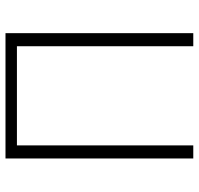

<svg xmlns="http://www.w3.org/2000/svg" viewBox="-32 -666 699 674"><g transform="rotate(-90 317.0 -329.5)"><path d="M97.2 0V-659.2H537.1V0H491.2V-619.1H143.1V0Z"/></g></svg>

Font: SourceSansPro-Light
Style: Regular
Weight: 300
Designer: Paul D. Hunt
Foundry: Adobe Systems Incorporated
Version: Version 2.020;PS 2.0;hotconv 1.0.86;makeotf.lib2.5.63406